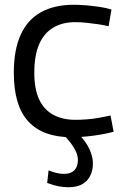

<svg xmlns="http://www.w3.org/2000/svg" viewBox="-20 -566 521 806"><path d="M38 -260Q38 -357 67 -420.5Q96 -484 152.5 -515Q209 -546 289 -546Q315 -546 343 -543.5Q371 -541 398.5 -537Q426 -533 448 -526L436 -456Q414 -461 390 -464.5Q366 -468 342 -470.5Q318 -473 296 -473Q241 -473 202.5 -449.5Q164 -426 144 -379.5Q124 -333 124 -260Q124 -193 144 -149.5Q164 -106 203 -84.5Q242 -63 297 -63Q320 -63 345 -65Q370 -67 395.5 -71.5Q421 -76 444 -81L457 -13Q421 -3 372.5 3.5Q324 10 280 10Q160 10 99 -56Q38 -122 38 -260ZM184 149Q203 157 219 160.5Q235 164 249 164Q277 164 292 149Q307 134 307 106Q307 89 299 71Q291 53 277 34.5Q263 16 245 -2H310Q328 14 341.5 35Q355 56 362.5 78Q370 100 370 121Q370 148 359.5 170.5Q349 193 326.5 206.5Q304 220 267 220Q248 220 226 216Q204 212 178 202Z"/></svg>

Font: Georama ExtraCondensed Thin
Style: Regular
Weight: 400
Version: Version 1.001